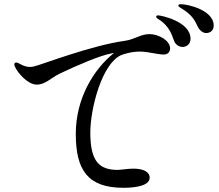

<svg xmlns="http://www.w3.org/2000/svg" viewBox="-20 -895 1040 912"><path d="M840 -875C832 -875 827 -873 827 -869C827 -862 840 -857 853 -848C890 -823 903 -804 920 -767C930 -748 946 -738 959 -738C974 -738 995 -746 995 -774C995 -847 872 -875 840 -875ZM731 -822C726 -822 722 -820 722 -816C722 -809 733 -804 743 -797C779 -771 794 -739 806 -703C814 -680 834 -672 847 -672C864 -672 885 -683 885 -711C885 -793 745 -822 731 -822ZM689 -733C648 -733 619 -707 572 -701C412 -679 176 -587 140 -579C134 -578 127 -577 122 -577C98 -577 79 -589 70 -594C65 -597 61 -598 57 -598C51 -598 48 -594 48 -589C48 -585 49 -581 52 -576C65 -548 112 -493 155 -493C194 -493 220 -523 261 -544C348 -586 458 -632 508 -641C513 -642 517 -643 521 -643C425 -566 340 -428 340 -259C340 -87 397 -3 566 -3C595 -3 691 -5 691 -51C691 -79 660 -94 613 -94C588 -94 553 -88 539 -88C450 -88 409 -130 409 -265C409 -380 464 -592 555 -633C565 -637 603 -650 644 -650C684 -650 727 -636 759 -636C775 -636 788 -647 788 -665C788 -702 735 -733 689 -733Z"/></svg>

Font: Shippori Mincho OTF Medium
Style: Regular
Weight: 500
Designer: FONTDASU
Foundry: FONTDASU / Google Inc. / but / Adobe
Version: Version 3.300;hotconv 1.0.109;makeotfexe 2.5.65596